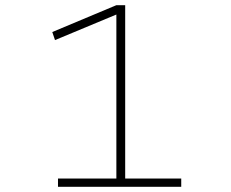

<svg xmlns="http://www.w3.org/2000/svg" viewBox="-20 -720 890 740"><path d="M462.5 -32H678.5V0H203.5V-32H428.5V-664L192 -565.5L181.5 -596.5L428.5 -700H462.5Z"/></svg>

Font: League Mono Wide Thin
Style: Regular
Weight: 100
Width: 8
Designer: Tyler Finck
Foundry: The League of Moveable Type / Tyler Finck
Version: Version 2.210